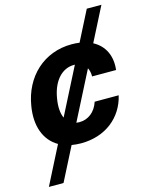

<svg xmlns="http://www.w3.org/2000/svg" viewBox="-135 -812 859 1102"><g transform="rotate(-15 294.5 -261.0)"><path d="M577.4 -727.3H490.4L399.9 -549.4C384.9 -551.5 369.3 -552.6 353 -552.6C187.5 -552.6 65.3 -437.9 38.4 -270.6C18.8 -155.9 52.2 -65 130 -20.2L15.6 204.5H102.6L203.8 6C221.2 8.9 240.1 10.7 259.9 10.7C405.2 10.7 509.9 -74.6 538.7 -199.9H396C377.1 -142 333.8 -109 281.2 -109C274.9 -109 268.8 -109.4 263.1 -110.4L408.4 -395.2C415.8 -381 419.7 -363.6 419.4 -343.8H561.8C571.7 -427.2 539.4 -491.8 474.8 -525.9ZM192.1 -272.7C208.5 -375.7 264.9 -434.7 335.9 -434.7H341.3L200.3 -158C187.5 -185.7 183.9 -224.4 192.1 -272.7Z"/></g></svg>

Font: Magic Ui Pro
Style: Bold Italic
Weight: 700
Italic angle: -9.39999°
Designer: Stefan Endress, Andreas Faust
Version: Version 1.000;FEAKit 1.0